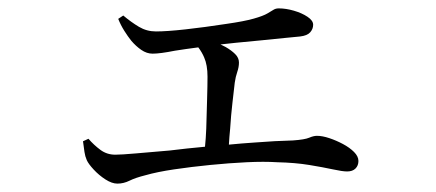

<svg xmlns="http://www.w3.org/2000/svg" viewBox="-20 -478 1040 458"><path d="M696 -391Q684 -390 660 -387.5Q636 -385 605.5 -382Q575 -379 543 -376Q524 -374 506 -372Q512 -369 518 -366Q532 -358 541 -349Q550 -340 550 -329Q550 -318 546 -306.5Q542 -295 540 -281Q538 -263 534.5 -233Q531 -203 529 -171Q527 -151 526 -133Q557 -136 587 -138Q638 -142 679 -143Q707 -145 717.5 -149.5Q728 -154 736 -154Q749 -154 765.5 -148.5Q782 -143 798 -134.5Q814 -126 824.5 -115.5Q835 -105 835 -94Q835 -83 828 -76Q821 -69 808 -69Q797 -69 774 -74Q751 -79 717.5 -84.5Q684 -90 641 -91Q610 -93 568.5 -91Q527 -89 481.5 -84.5Q436 -80 395.5 -74Q355 -68 327 -60Q303 -54 289 -47Q275 -40 260 -40Q247 -40 231.5 -50Q216 -60 203.5 -73.5Q191 -87 187 -96Q183 -105 181.5 -115.5Q180 -126 178 -141L191 -147Q204 -132 219.5 -120.5Q235 -109 255 -109Q269 -109 303.5 -112Q338 -115 385 -119Q425 -124 469 -128Q471 -147 472 -171Q473 -207 474 -241Q475 -275 475 -295Q475 -323 467 -341Q462 -353 453 -365Q422 -361 397 -357Q362 -350 344 -350Q330 -350 317 -359Q304 -368 293 -381Q285 -391 276.5 -404.5Q268 -418 262 -433L274 -441Q293 -425 311.5 -414Q330 -403 352 -403Q378 -403 423 -408Q468 -413 520 -421Q562 -427 585 -433.5Q608 -440 618 -446Q628 -452 633 -455Q638 -458 645 -458Q662 -458 681 -452.5Q700 -447 713.5 -438Q727 -429 727 -419Q727 -409 720 -401Q713 -393 696 -391Z"/></svg>

Font: Early Summer Mincho
Style: Regular
Weight: 400
Designer: GuiWonder
Version: Version 1.002